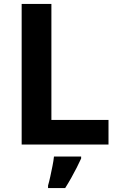

<svg xmlns="http://www.w3.org/2000/svg" viewBox="-20 -734 605 975"><path d="M90 0V-714H241V-125H531V0ZM392 71Q382 93 369.5 117.5Q357 142 342.5 168Q328 194 311 221H224V208Q230 188 235.5 162Q241 136 246.5 109Q252 82 254 61H392Z"/></svg>

Font: Noto Sans Telugu
Style: Regular
Weight: 400
Designer: Jelle Bosma - Monotype Design Team
Foundry: Monotype Imaging Inc.
Version: Version 2.003